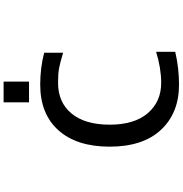

<svg xmlns="http://www.w3.org/2000/svg" viewBox="5 -984 990 1040"><g transform="rotate(-90 500.0 -464.0)"><path d="M465.8 -801.8V-939.5H578.1V-801.8ZM739.3 -113.3V-9.8Q651.4 10.7 561.5 10.7Q408.2 10.7 316.9 -86.9Q225.6 -184.6 225.6 -365.2Q225.6 -543 314 -642.1Q402.3 -741.2 561.5 -741.2Q652.3 -741.2 734.4 -719.7V-617.2Q678.7 -633.8 649.4 -639.2Q620.1 -644.5 571.3 -644.5Q465.8 -644.5 405.3 -571.8Q344.7 -499 344.7 -364.7Q344.7 -230.5 407.2 -158.2Q469.7 -85.9 571.3 -85.9Q649.4 -85.9 739.3 -113.3Z"/></g></svg>

Font: Gen Shin Gothic Monospace Medium
Style: Regular
Weight: 500
Designer: [Source Han Sans]
Ryoko NISHIZUKA  (kana & ideographs); Paul D. Hunt (Latin, Greek & Cyrillic); Wenlong ZHANG  (bopomofo
Version: Version 1.002.20150607